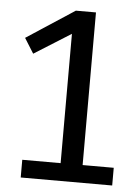

<svg xmlns="http://www.w3.org/2000/svg" viewBox="-49 -674 521 713"><g transform="rotate(5 212.0 -317.5)"><path d="M396 -66V0H55V-66H198V-548L61 -462L26 -518L205 -635H280V-66Z"/></g></svg>

Font: Gemunu Libre
Style: Regular
Weight: 400
Designer: Puspanada Ekanayake, Sola Matas, Pathum Egodawatta, Kosala Senevirathne
Foundry: mooniak
Version: Version 1.100